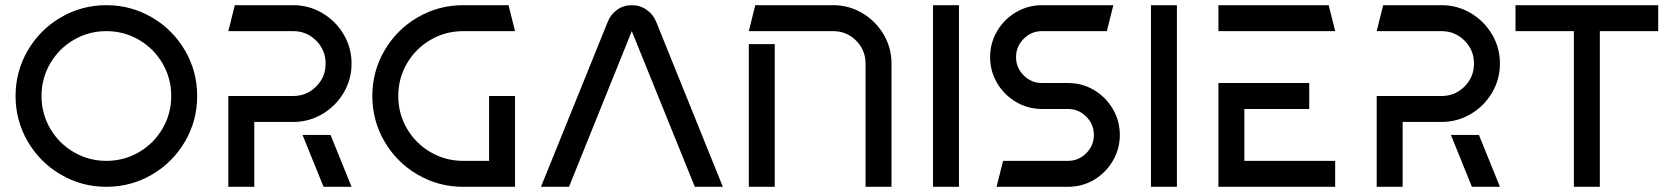

<svg xmlns="http://www.w3.org/2000/svg" viewBox="-20 -720 6431 740"><path d="M390 -700Q485 -700 565.5 -653Q646 -606 693 -525.5Q740 -445 740 -350Q740 -255 693 -174.5Q646 -94 565.5 -47Q485 0 390 0Q295 0 214.5 -47Q134 -94 87 -174.5Q40 -255 40 -350Q40 -445 87 -525.5Q134 -606 214.5 -653Q295 -700 390 -700ZM390 -100Q458 -100 515.5 -133.5Q573 -167 606.5 -224.5Q640 -282 640 -350Q640 -418 606.5 -475.5Q573 -533 515.5 -566.5Q458 -600 390 -600Q322 -600 264.5 -566.5Q207 -533 173.5 -475.5Q140 -418 140 -350Q140 -282 173.5 -224.5Q207 -167 264.5 -133.5Q322 -100 390 -100Z M1335 -475Q1335 -414 1304.5 -362.5Q1274 -311 1222.5 -280.5Q1171 -250 1110 -250H960V0H860V-350H1110Q1162 -350 1198.5 -386.5Q1235 -423 1235 -475Q1235 -527 1198.5 -563.5Q1162 -600 1110 -600H860L885 -700H1110Q1171 -700 1222.5 -669.5Q1274 -639 1304.5 -587.5Q1335 -536 1335 -475ZM1254 -200 1335 0H1227L1146 -200Z M1415 -350Q1415 -445 1462 -525.5Q1509 -606 1589.5 -653Q1670 -700 1765 -700H1940L1965 -600H1765Q1697 -600 1639.5 -566.5Q1582 -533 1548.5 -475.5Q1515 -418 1515 -350Q1515 -282 1548.5 -224.5Q1582 -167 1639.5 -133.5Q1697 -100 1765 -100H1865V-350H1965V0H1765Q1670 0 1589.5 -47Q1509 -94 1462 -174.5Q1415 -255 1415 -350Z M2322 -635Q2333 -664 2358 -682Q2383 -700 2415 -700Q2447 -700 2472.5 -682Q2498 -664 2509 -636L2766 0H2658L2415 -600L2173 0H2065Z M3416 -475V0H3316V-475Q3316 -527 3279.5 -563.5Q3243 -600 3191 -600H2866L2891 -700H3191Q3252 -700 3303.5 -669.5Q3355 -639 3385.5 -587.5Q3416 -536 3416 -475ZM2866 -550H2966V0H2866Z M3676 -700V0H3576V-700Z M3796 -500Q3796 -554 3823 -600Q3850 -646 3896 -673Q3942 -700 3996 -700H4271L4246 -600H3996Q3955 -600 3925.5 -570.5Q3896 -541 3896 -500Q3896 -459 3925.5 -429.5Q3955 -400 3996 -400H4096Q4151 -400 4196.5 -373Q4242 -346 4269 -300Q4296 -254 4296 -200Q4296 -146 4269 -100Q4242 -54 4196.5 -27Q4151 0 4096 0H3821L3846 -100H4096Q4137 -100 4166.5 -129.5Q4196 -159 4196 -200Q4196 -241 4166.5 -270.5Q4137 -300 4096 -300H3996Q3942 -300 3896 -327Q3850 -354 3823 -400Q3796 -446 3796 -500Z M4516 -700V0H4416V-700Z M5026 -400V-300H4776V-100H5126V0H4676V-400ZM4676 -700H5101L5126 -600H4676Z M5761 -475Q5761 -414 5730.5 -362.5Q5700 -311 5648.5 -280.5Q5597 -250 5536 -250H5386V0H5286V-350H5536Q5588 -350 5624.5 -386.5Q5661 -423 5661 -475Q5661 -527 5624.5 -563.5Q5588 -600 5536 -600H5286L5311 -700H5536Q5597 -700 5648.5 -669.5Q5700 -639 5730.5 -587.5Q5761 -536 5761 -475ZM5680 -200 5761 0H5653L5572 -200Z M6371 -600H6146V0H6046V-600H5821V-700H6371Z"/></svg>

Font: Skate blade
Style: Regular
Weight: 400
Italic angle: -7°
Designer: Valerio Brotto (Silverblur_type)
Version: Version 2.001